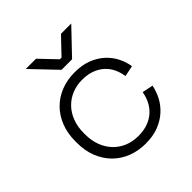

<svg xmlns="http://www.w3.org/2000/svg" viewBox="-188 -827 979 979"><g transform="rotate(-45 301.5 -337.0)"><path d="M310 14Q257 14 212 -3.5Q167 -21 134 -54Q101 -87 82.5 -133.5Q64 -180 64 -238V-248Q64 -306 82.5 -352.5Q101 -399 134 -432Q167 -465 212 -482.5Q257 -500 310 -500Q363 -500 403 -484.5Q443 -469 471.5 -443Q500 -417 517 -383.5Q534 -350 539 -315L480 -303Q476 -332 464 -358Q452 -384 431 -403.5Q410 -423 380 -434.5Q350 -446 310 -446Q270 -446 236 -432Q202 -418 177 -392Q152 -366 138 -329.5Q124 -293 124 -247V-239Q124 -193 138 -156.5Q152 -120 177 -94Q202 -68 236 -54Q270 -40 310 -40Q350 -40 380 -51Q410 -62 431.5 -81.5Q453 -101 466 -127Q479 -153 484 -183L543 -171Q536 -135 518.5 -102Q501 -69 472 -43Q443 -17 403 -1.5Q363 14 310 14ZM272 -556 146 -688H220L304 -600H316L400 -688H474L348 -556Z"/></g></svg>

Font: Space Grotesk Light
Style: Regular
Weight: 300
Designer: Florian Karsten
Foundry: Florian Karsten
Version: Version 2.000